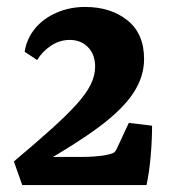

<svg xmlns="http://www.w3.org/2000/svg" viewBox="-20 -533 496 553"><path d="M216 -81Q233 -81 254.5 -82.5Q276 -84 292 -88Q306 -91 310 -95Q314 -99 317 -106L351 -179L418 -171Q418 -130 414 -83.5Q410 -37 402 0H44L20 -68Q83 -121 127.5 -161Q172 -201 200 -232Q228 -263 241 -289Q254 -315 254 -341Q254 -376 233.5 -397Q213 -418 181 -418Q152 -418 127 -401.5Q102 -385 87 -360L51 -384Q57 -422 81 -451Q105 -480 143 -496.5Q181 -513 225 -513Q299 -513 347 -474.5Q395 -436 395 -363Q395 -312 364 -265Q333 -218 266 -168Q199 -118 91 -57L92 -81Z"/></svg>

Font: Yrsa
Style: Regular
Weight: 400
Designer: Anna Giedrys (Yrsa+Rasa design), David Brezina (Yrsa art-direction, Rasa art-direction, design)
Foundry: Rosetta Type Foundry
Version: Version 2.004